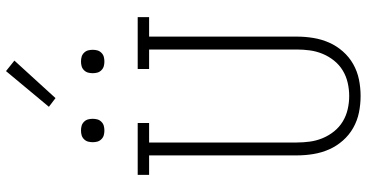

<svg xmlns="http://www.w3.org/2000/svg" viewBox="-311 -903 1222 640"><g transform="rotate(-90 300.0 -583.0)"><path d="M300 8Q272 8 245 2.5Q218 -3 194 -16.5Q170 -30 151.5 -51Q133 -72 122 -97Q111 -122 106.5 -149.5Q102 -177 102 -205V-697H37V-735H210V-697H145V-205Q145 -183 148 -161Q151 -139 159.5 -118.5Q168 -98 182 -80.5Q196 -63 215 -51.5Q234 -40 256 -35Q278 -30 300 -30Q322 -30 344 -35Q366 -40 385 -51.5Q404 -63 418 -80.5Q432 -98 440.5 -118.5Q449 -139 452 -161Q455 -183 455 -205V-697H390V-735H563V-697H498V-205Q498 -177 493.5 -149.5Q489 -122 478 -97Q467 -72 448.5 -51Q430 -30 406 -16.5Q382 -3 355 2.5Q328 8 300 8ZM415 -846Q407 -846 399.5 -848Q392 -850 386 -856Q380 -862 378 -869.5Q376 -877 376 -885Q376 -893 378 -900.5Q380 -908 386 -914Q392 -920 399.5 -922Q407 -924 415 -924Q423 -924 430.5 -922Q438 -920 444 -914Q450 -908 452 -900.5Q454 -893 454 -885Q454 -877 452 -869.5Q450 -862 444 -856Q438 -850 430.5 -848Q423 -846 415 -846ZM185 -846Q177 -846 169.5 -848Q162 -850 156 -856Q150 -862 148 -869.5Q146 -877 146 -885Q146 -893 148 -900.5Q150 -908 156 -914Q162 -920 169.5 -922Q177 -924 185 -924Q193 -924 200.5 -922Q208 -920 214 -914Q220 -908 222 -900.5Q224 -893 224 -885Q224 -877 222 -869.5Q220 -862 214 -856Q208 -850 200.5 -848Q193 -846 185 -846ZM293 -1009 264 -1031 383 -1174 418 -1146Z"/></g></svg>

Font: Iosevka Etoile Extralight
Style: Regular
Weight: 200
Designer: Belleve Invis
Foundry: Belleve Invis
Version: Version 22.1.2; ttfautohint (v1.8.4)